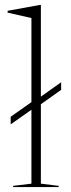

<svg xmlns="http://www.w3.org/2000/svg" viewBox="-20 -762 291 782"><path d="M146.5 -14 219 -5V0H33.5V-5L108 -14V-315L23.5 -255.5V-286.5L108 -346V-688.5L11 -710.5V-718L142.5 -742H146.5V-368.5L229 -427V-396L146.5 -337.5Z"/></svg>

Font: Newsreader 72pt ExtraLight
Style: Regular
Weight: 275
Designer: Hugues Gentile
Foundry: Production Type
Version: Version 1.003; ttfautohint (v1.8.3)